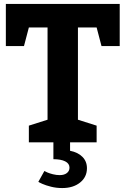

<svg xmlns="http://www.w3.org/2000/svg" viewBox="-20 -725 640 978"><path d="M222.2 -585H127L102.1 -490.2H9.8V-705.1H589.8V-490.2H497.1L472.2 -585H377V-115.2L472.2 -85V0H127V-85L222.2 -115.2ZM334 128.9Q334 107.9 312 96.9Q290 85.9 252 85.9V0H336.9V43Q377 50.8 399.9 74Q422.9 97.2 422.9 131.8Q422.9 176.8 387.9 204.8Q353 232.9 296.9 232.9Q267.1 232.9 240 226.1Q212.9 219.2 196 211.7Q179.2 204.1 175.3 201.2L206.1 146Q209 147.9 220.5 153.1Q231.9 158.2 249.5 162.6Q267.1 167 284.2 167Q307.1 167 320.6 156.5Q334 146 334 128.9Z"/></svg>

Font: Kadwa
Style: Bold
Weight: 700
Designer: Sol Matas
Foundry: Sol Matas
Version: Version 1.001;PS 001.000;hotconv 1.0.70;makeotf.lib2.5.58329